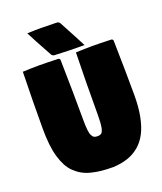

<svg xmlns="http://www.w3.org/2000/svg" viewBox="-141 -850 799 949"><g transform="rotate(-20 258.0 -375.0)"><path d="M26.4 -289.3Q26.4 -429.7 30.3 -585.9Q76.7 -588.1 115.7 -588.1Q156 -588.1 215.8 -585.9Q219.7 -585.9 222.7 -583Q225.6 -580.1 225.6 -576.2Q229.5 -392.6 229.5 -259.8Q229.5 -227.8 231.7 -207.8Q233.9 -187.7 239.3 -177.4Q244.6 -167 251.2 -163.6Q257.8 -160.2 268.6 -160.2Q283 -160.2 290.3 -166.7Q297.6 -173.3 301.6 -195.2Q305.7 -217 305.7 -260Q305.7 -429.7 309.6 -585.9Q356.2 -588.1 395 -588.1Q435.3 -588.1 495.1 -585.9Q499 -585.9 502 -583Q504.9 -580.1 504.9 -576.2Q508.8 -392.6 508.8 -289.3Q508.8 -226.6 499.3 -177.7Q489.7 -128.9 471.9 -94.6Q454.1 -60.3 427.1 -37.6Q400.1 -14.9 366.7 -3.7Q333.3 7.6 291 9.8Q256.6 9.8 229 7Q201.4 4.2 175.5 -2.4Q149.7 -9 129.9 -20.1Q110.1 -31.2 92.9 -47.7Q75.7 -64.2 63.7 -86.8Q51.8 -109.4 43.1 -138.9Q34.4 -168.5 30.4 -205.9Q26.4 -243.4 26.4 -289.3ZM116 -756.8Q150.4 -758.5 187.3 -758.5Q219.7 -758.5 272.2 -756.8Q276.1 -756.8 280.5 -754Q284.9 -751.2 287.1 -747.1Q295.9 -730.2 311.2 -701.9Q326.4 -673.6 338.6 -650.6Q350.8 -627.7 362.1 -605.5Q280 -605.5 204.8 -609.4Q200.7 -609.6 196.4 -612.4Q192.1 -615.2 189.9 -619.1Q136.7 -715.3 116 -756.8Z"/></g></svg>

Font: Digitalt
Style: Medium
Weight: 500
Designer: gluk
Foundry: gluk
Version: Version 0.60